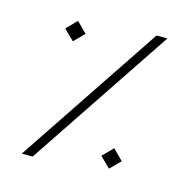

<svg xmlns="http://www.w3.org/2000/svg" viewBox="-103 -801 889 902"><g transform="rotate(15 341.0 -350.0)"><path d="M81 0 549 -700H602L134 0ZM494 -137 544 -87 495 -38 445 -87ZM175 -671 225 -621 176 -572 126 -621Z"/></g></svg>

Font: Readex Pro ExtraLight
Style: Regular
Weight: 200
Designer: Bonnie Shaver-Troup, Thomas Jockin
Foundry: Lexend
Version: Version 1.203; ttfautohint (v1.8.3)